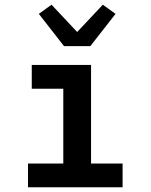

<svg xmlns="http://www.w3.org/2000/svg" viewBox="-20 -796 640 816"><path d="M99 0V-101H249V-419H115V-520H367V-101H501V0ZM252 -600 145 -737 199 -776 308 -660 417 -776 471 -737 364 -600Z"/></svg>

Font: Iosevka Plex Etoile
Style: Bold
Weight: 700
Designer: Belleve Invis
Foundry: Belleve Invis
Version: Version 25.1.1; ttfautohint (v1.8.4)